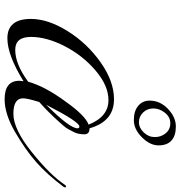

<svg xmlns="http://www.w3.org/2000/svg" viewBox="5 -775 782 832"><g transform="rotate(90 396.0 -359.0)"><path d="M434 -168Q536 -270 536 -304Q536 -312 528 -312Q508 -312 434 -168ZM414 -438Q351 -438 285.5 -382Q220 -326 180 -248Q140 -170 140 -102Q140 -34 196 -34Q258 -34 334 -90Q355 -164 420 -252Q480 -337 520 -352Q486 -438 414 -438ZM410 -462Q506 -462 536 -356Q562 -356 562 -334Q562 -307 553 -289.5Q544 -272 539.5 -263.5Q535 -255 524 -242Q512 -229 508 -224Q467 -178 422 -138Q406 -86 406 -68Q406 -26 473 -26Q540 -26 639.5 -106Q739 -186 780 -248Q784 -254 788 -254Q792 -254 792 -251Q792 -248 790 -244Q736 -172 682.5 -125Q629 -78 551.5 -33Q474 12 410 12Q330 12 330 -52Q330 -55 331 -61Q332 -67 332 -70Q219 0 146 0Q62 0 62 -102Q62 -176 114.5 -260.5Q167 -345 249.5 -403.5Q332 -462 410 -462ZM574 -639Q574 -666 557.5 -686Q541 -706 514 -706Q487 -706 468.5 -682.5Q450 -659 450 -632.5Q450 -606 467.5 -588Q485 -570 509.5 -570Q534 -570 554 -591Q574 -612 574 -639ZM416 -616Q416 -662 452 -696Q488 -730 528 -730Q568 -730 589 -711Q610 -692 610 -655Q610 -618 575 -583Q540 -548 500.5 -548Q461 -548 438.5 -567Q416 -586 416 -616Z"/></g></svg>

Font: Miama
Style: Regular
Weight: 400
Italic angle: 16.5°
Designer: Linus Romer
Foundry: Linus Romer
Version: 0.32